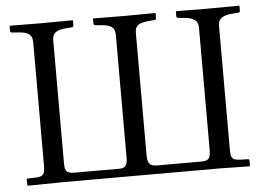

<svg xmlns="http://www.w3.org/2000/svg" viewBox="-48 -708 1058 773"><g transform="rotate(-5 481.0 -322.0)"><path d="M857 -572C857 -600 874 -613 912 -616L938 -618C943 -618 946 -621 946 -626V-645L944 -646C944 -646 851 -645 815 -645C776 -645 691 -646 691 -646L689 -645V-626C689 -621 693 -618 698 -618L722 -616C756 -613 776 -602 776 -572V-83C776 -44 770 -34 737 -34H558C525 -34 521 -53 521 -83V-572C521 -600 532 -612 576 -616L600 -618C604 -618 607 -621 607 -626V-645L605 -646C605 -646 515 -645 479 -645C440 -645 355 -646 355 -646L354 -645V-626C354 -621 357 -618 362 -618L386 -616C424 -613 440 -602 440 -572V-83C440 -52 438 -34 407 -34H226C187 -34 187 -51 187 -83V-572C187 -600 202 -613 242 -616L266 -618C271 -618 273 -621 273 -626V-645L271 -646C271 -646 181 -645 145 -645C106 -645 19 -646 19 -646L17 -645V-626C17 -621 21 -618 25 -618L52 -616C90 -613 106 -602 106 -572V-76C106 -37 100 -29 67 -28L37 -27C34 -27 32 -25 32 -22V0L34 2L180 0H815L930 2L932 0V-22C932 -25 930 -27 926 -27L896 -28C864 -29 857 -36 857 -71Z"/></g></svg>

Font: Linux Libertine O C
Style: Regular
Weight: 400
Designer: Philipp H. Poll
Foundry: Philipp H. Poll
Version: Version 4.0.3